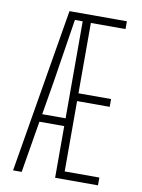

<svg xmlns="http://www.w3.org/2000/svg" viewBox="-89 -861 682 922"><g transform="rotate(10 252.0 -400.0)"><path d="M454 -762H285V-419H444V-381H285V-38H454V0H245V-252H124L82 0H40L174 -800H454ZM131 -290H245V-763H207L159 -457Z"/></g></svg>

Font: Big Shoulders Text Thin
Style: Regular
Weight: 100
Designer: Patric King
Foundry: XO Type Co
Version: Version 1.000; ttfautohint (v1.8.2)